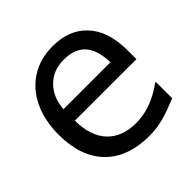

<svg xmlns="http://www.w3.org/2000/svg" viewBox="-154 -691 834 834"><g transform="rotate(-45 263.0 -274.5)"><path d="M303.2 12.7C324.2 12.7 342.8 11.2 358.4 8.8C390.1 2.9 420.4 -5.9 449.7 -17.6L489.7 -33.2V-133.3H484.4C466.3 -118.7 442.9 -105 414.1 -91.8C380.9 -76.7 341.3 -67.4 302.2 -67.4C188.5 -67.4 122.1 -137.7 122.1 -263.2H500V-313C500 -398.4 480 -457.5 439.5 -500C400.4 -541 349.6 -560.5 281.2 -560.5C231.4 -560.5 187.5 -548.8 149.4 -524.9C73.2 -477.5 28.8 -386.7 28.8 -269.5C28.8 -89.8 129.4 12.7 303.2 12.7ZM122.1 -333.5C126 -379.9 139.6 -413.1 167 -441.9C195.8 -470.7 228.5 -484.9 275.9 -484.9C322.8 -484.9 357.4 -470.7 379.4 -442.9C398.9 -418 409.2 -381.8 410.6 -333.5Z"/></g></svg>

Font: SG Kara Light
Style: Regular
Weight: 400
Designer: Damoon Khanjanzadeh
Version: Version 1.000